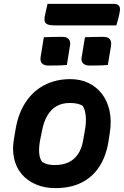

<svg xmlns="http://www.w3.org/2000/svg" viewBox="-20 -958 640 990"><path d="M343 -550Q395 -550 436.5 -530Q478 -510 506 -473.5Q534 -437 545 -386Q556 -335 546 -272L539 -226Q526 -150 491 -97Q456 -44 399.5 -16Q343 12 266 12Q210 12 165.5 -7Q121 -26 92 -60Q63 -94 52.5 -142Q42 -190 53 -248L61 -295Q75 -375 113 -432Q151 -489 209.5 -519.5Q268 -550 343 -550ZM339 -427Q301 -427 272.5 -411Q244 -395 224.5 -362.5Q205 -330 196 -281L186 -231Q180 -197 182 -169.5Q184 -142 197 -123Q210 -115 226 -111Q242 -107 262 -107Q304 -107 333.5 -121Q363 -135 382 -163Q401 -191 408 -231L417 -281Q425 -323 422.5 -356Q420 -389 407 -412Q394 -420 378 -423.5Q362 -427 339 -427ZM206 -766Q230 -767 254 -767.5Q278 -768 302 -768Q317 -768 326.5 -762.5Q336 -757 340 -746Q344 -735 340 -718L325 -623Q301 -621 276.5 -620.5Q252 -620 228 -620Q215 -620 205 -625Q195 -630 191 -640.5Q187 -651 190 -668ZM418 -766Q441 -767 465 -767.5Q489 -768 513 -768Q528 -768 538 -762.5Q548 -757 551.5 -746Q555 -735 552 -718L536 -623Q513 -621 488.5 -620.5Q464 -620 440 -620Q427 -620 417 -625Q407 -630 402.5 -640.5Q398 -651 402 -668ZM225 -938H566Q585 -938 593 -928.5Q601 -919 598 -901Q595 -881 590 -862.5Q585 -844 580 -827H263Q240 -827 227.5 -831.5Q215 -836 211.5 -845.5Q208 -855 210 -870Q214 -888 217.5 -904.5Q221 -921 225 -938Z"/></svg>

Font: Rec Mono Semicasual
Style: Bold Italic
Weight: 700
Italic angle: -10°
Version: Version 1.085; ttfautohint (v1.8.4.7-5d5b)